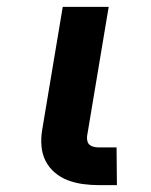

<svg xmlns="http://www.w3.org/2000/svg" viewBox="-20 -540 440 560"><path d="M321 0H270Q246 0 223 -3Q200 -6 178.5 -14Q157 -22 140 -36.5Q123 -51 113 -70.5Q103 -90 101 -113.5Q99 -137 103 -161L163 -520H297L234 -143Q233 -135 235 -128Q237 -121 242 -117Q247 -113 254.5 -111.5Q262 -110 269 -110H320Z"/></svg>

Font: Iosevka Aile Extrabold Oblique
Style: Regular
Weight: 800
Italic angle: -9°
Designer: Belleve Invis
Foundry: Belleve Invis
Version: Version 31.1.0; ttfautohint (v1.8.4)